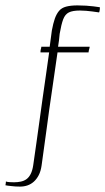

<svg xmlns="http://www.w3.org/2000/svg" viewBox="-68 -525 390 711"><path d="M-48 161Q-47 159 -47 156.5Q-47 154 -46.5 151.5Q-46 149 -46 147Q-42 149 -31.5 149.5Q-21 150 -16 150Q-3 150 9 147.5Q21 145 30 138.5Q39 132 45.5 119.5Q52 107 55 87Q61 44 67 3Q73 -38 78.5 -79.5Q84 -121 90 -162.5Q96 -204 102 -246Q108 -288 114 -331Q107 -331 98.5 -331Q90 -331 82 -331Q82 -333 82 -336Q82 -339 83 -342Q84 -345 84.5 -347.5Q85 -350 85 -352Q93 -352 101 -352Q109 -352 116 -352Q118 -367 120 -382Q122 -397 124 -412Q129 -439 135 -456Q141 -473 150.5 -484.5Q160 -496 177 -500.5Q194 -505 219 -505Q236 -505 251 -504Q266 -503 278 -501.5Q290 -500 296 -499Q302 -498 302 -498Q302 -493 301.5 -489.5Q301 -486 300.5 -483.5Q300 -481 299 -479Q299 -479 292 -480Q285 -481 274 -482.5Q263 -484 251 -485Q239 -486 228 -486Q201 -486 187 -479Q173 -472 166 -453.5Q159 -435 153 -400Q152 -388 150.5 -376Q149 -364 147 -352Q176 -352 206 -352Q236 -352 264 -352Q264 -350 263.5 -347.5Q263 -345 262 -342Q261 -339 260.5 -336Q260 -333 260 -331Q232 -331 203 -331Q174 -331 145 -331Q135 -259 124.5 -189Q114 -119 105 -50Q96 19 86 88Q83 109 75.5 123.5Q68 138 57.5 147.5Q47 157 34 161.5Q21 166 6 166Q-3 166 -11 165.5Q-19 165 -26.5 164Q-34 163 -39.5 162.5Q-45 162 -48 161Z"/></svg>

Font: Genos ExtraLight
Style: Italic
Weight: 250
Italic angle: -8°
Designer: Robert E. Leuschke
Foundry: Robert E. Leuschke
Version: Version 1.010